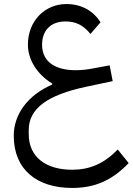

<svg xmlns="http://www.w3.org/2000/svg" viewBox="-20 -625 656 949"><path d="M337 304C448 304 534 267 616 181L562 114C494 184 423 214 337 214C204 214 122 149 122 38V18C122 -88 213 -155 405 -196L537 -224L522 -302L441 -287C411 -281 381 -278 354 -278C258 -278 188 -316 188 -404C188 -473 229 -519 304 -519C355 -519 393 -500 427 -457L477 -515C440 -572 383 -605 308 -605C203 -605 118 -523 118 -404C118 -330 163 -258 238 -212V-207C118 -155 48 -61 48 46C48 214 163 304 337 304Z"/></svg>

Font: IBM Plex Arabic
Style: Regular
Weight: 400
Designer: Mike Abbink, Paul van der Laan, Pieter van Rosmalen, Wael Morcos, Khajak Apelian
Foundry: Bold Monday
Version: Version 1.0